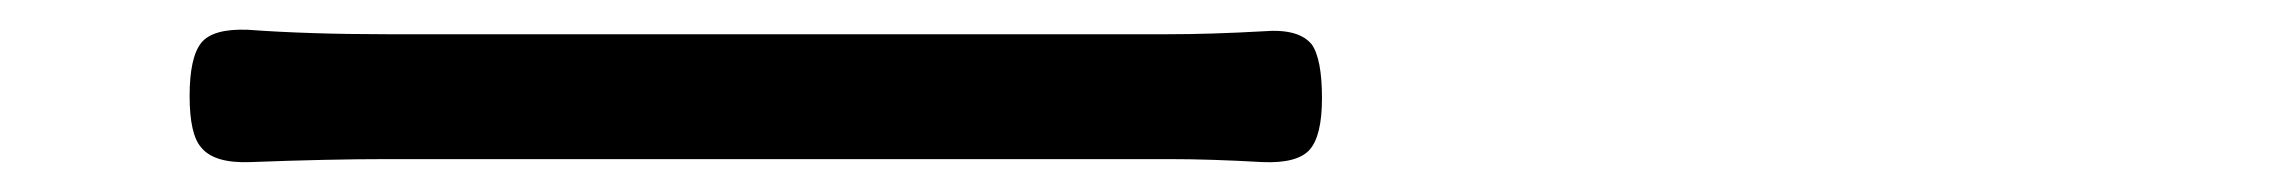

<svg xmlns="http://www.w3.org/2000/svg" viewBox="-20 -438 1540 129"><path d="M828.1 -329.1Q793 -331.1 765.6 -331.1H502.9H240.2Q201.2 -331.1 148.4 -329.1Q124 -328.1 115.2 -338.9Q107.4 -347.7 107.4 -373.5Q107.4 -399.4 115.2 -409.2Q123 -418.9 146.5 -418Q187.5 -415 240.2 -415H764.6Q793.9 -415 829.1 -417Q852.5 -418.9 861.3 -408.2Q868.2 -398.4 868.2 -372.1Q868.2 -346.7 859.9 -337.4Q851.6 -328.1 828.1 -329.1Z"/></svg>

Font: Bpmf GenSen Rounded R
Style: R
Weight: 400
Foundry: But Ko
Version: Version 1.320